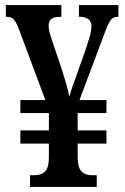

<svg xmlns="http://www.w3.org/2000/svg" viewBox="-20 -734 491 754"><path d="M98 0V-46H117Q143 -46 157.5 -61.5Q172 -77 172 -116V-170H60V-222H172V-290H60V-341H158L56 -615Q45 -645 35 -656.5Q25 -668 7 -668H3V-714H221V-668H217Q194 -668 182.5 -660Q171 -652 171 -632Q171 -620 175.5 -604Q180 -588 186 -570L221 -467Q231 -435 240 -405Q249 -375 252 -354Q262 -390 278 -431L319 -547Q326 -568 332.5 -591Q339 -614 339 -631Q339 -650 326.5 -659Q314 -668 293 -668H290V-714H445V-668H441Q423 -668 413 -653Q403 -638 386 -591L292 -341H398V-290H285V-222H398V-170H285V-118Q285 -77 299.5 -61.5Q314 -46 341 -46H360V0Z"/></svg>

Font: Noto Serif Tamil ExtraCondensed SemiBold
Style: Regular
Weight: 600
Width: 2
Designer: Indian Type Foundry, Tom Grace, and the Monotype Design Team
Foundry: Monotype Imaging Inc.
Version: Version 2.004; ttfautohint (v1.8.4.7-5d5b)